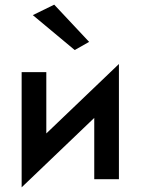

<svg xmlns="http://www.w3.org/2000/svg" viewBox="-20 -770 604 825"><path d="M486 -360 491 -495 78 -100 73 35ZM179 -460H73V35L179 -88ZM491 -495 385 -373V0H491ZM121 -705 301 -555 363 -590 213 -750Z"/></svg>

Font: Jost Medium
Style: Regular
Weight: 500
Version: Version 3.710